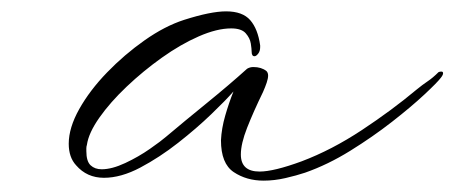

<svg xmlns="http://www.w3.org/2000/svg" viewBox="-20 -803 800 338"><path d="M444 -485Q414 -485 391.5 -500Q369 -515 369 -556Q370 -577 376.5 -599.5Q383 -622 391 -642Q378 -627 352 -602Q326 -577 293.5 -551.5Q261 -526 227 -508Q193 -490 163 -490Q133 -490 114 -512Q101 -526 101 -550Q101 -578 119.5 -611Q138 -644 168.5 -675.5Q199 -707 234.5 -732Q270 -757 304 -768Q351 -783 378 -783Q407 -783 420.5 -767.5Q434 -752 438 -723V-720Q438 -713 434.5 -708.5Q431 -704 428 -704Q423 -704 423 -712Q423 -717 421.5 -726.5Q420 -736 412.5 -744.5Q405 -753 387 -753Q362 -753 330 -739Q298 -725 265 -701.5Q232 -678 203 -650.5Q174 -623 155 -596Q136 -569 133 -548Q132 -545 132 -542Q132 -539 132 -537Q132 -519 139.5 -512Q147 -505 159 -505Q177 -505 200.5 -516Q224 -527 244 -541Q264 -555 272 -562Q304 -589 344 -621.5Q384 -654 415 -682Q420 -685 426 -685Q440 -685 449 -678Q452 -675 452 -670Q452 -665 449.5 -657.5Q447 -650 443 -641Q426 -606 415 -578Q404 -550 404 -531Q404 -501 437 -501Q462 -501 511 -519Q564 -539 617 -574Q670 -609 713 -645Q724 -654 733 -660Q742 -666 752 -676Q754 -677 757 -677Q760 -677 760 -674Q760 -671 756 -666Q750 -658 727 -636.5Q704 -615 670 -588.5Q636 -562 596.5 -537.5Q557 -513 517 -499Q502 -494 482.5 -489.5Q463 -485 444 -485Z"/></svg>

Font: WindSong
Style: Regular
Weight: 400
Designer: Robert E. Leuschke
Foundry: Robert E. Leuschke
Version: Version 1.010; ttfautohint (v1.8.3)